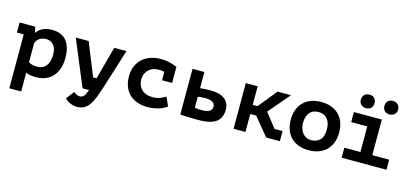

<svg xmlns="http://www.w3.org/2000/svg" viewBox="-73 -1273 4346 2030"><g transform="rotate(15 2100.0 -258.0)"><path d="M0 -500H170L185 -440H189Q241 -514 357 -514Q403 -514 441.5 -499.5Q480 -485 507.5 -454Q535 -423 550 -376Q565 -329 565 -263Q565 -199 548 -147.5Q531 -96 499 -60Q467 -24 421 -5Q375 14 316 14Q285 14 255 9.5Q225 5 205 -5V200H75V-390H0ZM318 -404Q280 -404 248.5 -385Q217 -366 205 -328V-120Q219 -109 245.5 -102.5Q272 -96 299 -96Q327 -96 351 -105.5Q375 -115 393 -136Q411 -157 421 -189Q431 -221 431 -266Q431 -332 399 -368Q367 -404 318 -404Z M901 -141H939L1036 -500H1170L1028 -49Q1009 7 991 53.5Q973 100 949 134Q925 168 892.5 186.5Q860 205 813 205Q790 205 769.5 199Q749 193 732 184.5Q715 176 702 166.5Q689 157 681 149L748 60Q761 71 779 80.5Q797 90 813 90Q843 90 860.5 69Q878 48 894 0H823L615 -500H756Z M1746 -48Q1705 -17 1650 -1.5Q1595 14 1535 14Q1470 14 1419.5 -5Q1369 -24 1334.5 -58.5Q1300 -93 1282 -142Q1264 -191 1264 -250Q1264 -313 1285 -362Q1306 -411 1343.5 -445Q1381 -479 1432 -496.5Q1483 -514 1543 -514Q1599 -514 1648 -501Q1697 -488 1723 -476V-300H1613V-392Q1582 -399 1551 -399Q1523 -399 1495.5 -390.5Q1468 -382 1446.5 -363.5Q1425 -345 1411.5 -317Q1398 -289 1398 -250Q1398 -218 1409 -191Q1420 -164 1440 -144Q1460 -124 1489.5 -112.5Q1519 -101 1555 -101Q1612 -101 1648.5 -117Q1685 -133 1703 -145Z M2023 -109Q2038 -106 2062 -104.5Q2086 -103 2100 -103Q2211 -103 2211 -171Q2211 -203 2183.5 -219.5Q2156 -236 2103 -236Q2095 -236 2084 -235.5Q2073 -235 2062 -234.5Q2051 -234 2040.5 -232.5Q2030 -231 2023 -229ZM2023 -322Q2035 -324 2050.5 -325.5Q2066 -327 2081.5 -327.5Q2097 -328 2111.5 -328.5Q2126 -329 2136 -329Q2191 -329 2231 -317.5Q2271 -306 2296 -285Q2321 -264 2333 -235.5Q2345 -207 2345 -174Q2345 -83 2285 -38Q2225 7 2088 7Q2031 7 1979.5 5Q1928 3 1893 0V-500H2023Z M2671 -197H2606V0H2476V-500H2606V-297H2659L2824 -500H2971L2772 -267L2895 -110H2983V0H2833Z M3035 -250Q3035 -313 3054 -362Q3073 -411 3108 -445Q3143 -479 3191.5 -496.5Q3240 -514 3300 -514Q3363 -514 3412.5 -495Q3462 -476 3496 -441.5Q3530 -407 3547.5 -358Q3565 -309 3565 -250Q3565 -187 3546 -138Q3527 -89 3492 -55Q3457 -21 3408.5 -3.5Q3360 14 3300 14Q3237 14 3187.5 -5Q3138 -24 3104 -58.5Q3070 -93 3052.5 -142Q3035 -191 3035 -250ZM3169 -250Q3169 -217 3178 -189Q3187 -161 3204 -140Q3221 -119 3245 -107.5Q3269 -96 3300 -96Q3358 -96 3394.5 -133Q3431 -170 3431 -250Q3431 -319 3397 -361.5Q3363 -404 3300 -404Q3272 -404 3248 -395.5Q3224 -387 3206.5 -368Q3189 -349 3179 -320Q3169 -291 3169 -250Z M3659 -110H3835V-390H3659V-500H3965V-110H4150V0H3659ZM3696 -646Q3696 -680 3716.5 -700.5Q3737 -721 3772 -721Q3806 -721 3826 -700.5Q3846 -680 3846 -646Q3846 -614 3826 -593.5Q3806 -573 3772 -573Q3737 -573 3716.5 -593.5Q3696 -614 3696 -646ZM3954 -646Q3954 -680 3974 -700.5Q3994 -721 4028 -721Q4062 -721 4083 -700.5Q4104 -680 4104 -646Q4104 -614 4083 -593.5Q4062 -573 4028 -573Q3994 -573 3974 -593.5Q3954 -614 3954 -646Z"/></g></svg>

Font: PT Mono
Style: Bold
Weight: 700
Monospace: yes
Designer: A.Korolkova, I.Chaeva
Foundry: ParaType Ltd
Version: Version 1.000 OFL